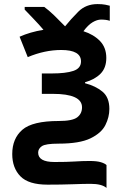

<svg xmlns="http://www.w3.org/2000/svg" viewBox="-20 -694 640 941"><path d="M502 115Q494 107 474.5 101Q455 95 419 95Q383 95 346 97.5Q309 100 247 100Q167 100 167 54Q167 35 185 22.5Q203 10 267 10Q370 10 423.5 -16Q477 -42 496.5 -81Q516 -120 516 -160Q516 -217 482 -245Q448 -273 397 -286V-291Q444 -304 472.5 -332.5Q501 -361 501 -410Q501 -461 470 -493Q439 -525 389 -541Q412 -572 434 -585Q456 -598 475 -598Q502 -598 518 -592V-666Q511 -668 496 -671Q481 -674 458 -674Q401 -674 364 -637Q327 -600 299 -565Q271 -594 245 -619Q219 -644 197 -660H101V-647Q118 -629 145 -601Q172 -573 193 -548Q127 -537 76 -514L116 -414Q199 -449 280 -449Q377 -449 377 -393Q377 -359 339.5 -346.5Q302 -334 235 -334H185V-234H239Q382 -234 382 -168Q382 -137 358.5 -119Q335 -101 268 -101Q139 -101 89.5 -58Q40 -15 40 61Q40 129 80 170Q120 211 213 211Q281 211 336 209Q391 207 424 207Q479 207 502 227Z"/></svg>

Font: Noto Sans Mono UI
Style: Bold
Weight: 700
Designer: Monotype Design team
Foundry: Monotype Imaging Inc.
Version: 1.000